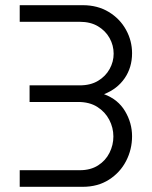

<svg xmlns="http://www.w3.org/2000/svg" viewBox="-20 -720 587 740"><path d="M56 0V-64H288Q329 -64 358 -82.5Q387 -101 402 -131Q417 -161 417 -194Q417 -228 401 -258.5Q385 -289 355 -308Q325 -327 281 -327H94V-391H287Q329 -391 358 -408.5Q387 -426 402.5 -454Q418 -482 418 -513Q418 -545 402.5 -573Q387 -601 358 -618.5Q329 -636 287 -636H56V-700H299Q356 -700 399 -674Q442 -648 465.5 -605.5Q489 -563 489 -515Q489 -460 460.5 -418.5Q432 -377 381 -357Q435 -337 462 -291.5Q489 -246 489 -195Q489 -144 466 -99.5Q443 -55 400 -27.5Q357 0 299 0Z"/></svg>

Font: MuseoModerno Light
Style: Regular
Weight: 300
Designer: Pablo Cosgaya, Héctor Gatti, Marcela Romero, and the Authors of The MuseoModerno Project.
Foundry: Omnibus-Type Team
Version: Version 1.001